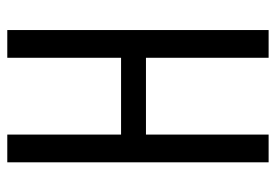

<svg xmlns="http://www.w3.org/2000/svg" viewBox="-138 -638 775 540"><g transform="rotate(-90 250.0 -367.5)"><path d="M64 0V-735H142V-415H358V-735H436V0H358V-345H142V0Z"/></g></svg>

Font: Moesevka
Style: Regular
Weight: 400
Monospace: yes
Designer: Belleve Invis
Foundry: Belleve Invis
Version: Version 32.5.0; ttfautohint (v1.8.4)